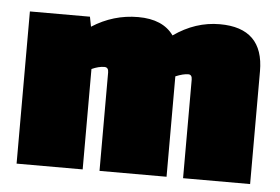

<svg xmlns="http://www.w3.org/2000/svg" viewBox="-42 -546 878 602"><g transform="rotate(5 397.5 -245.5)"><path d="M627 -491Q765 -491 765 -355V0H554V-310Q554 -326 542 -326Q526 -326 502 -316V0H291V-310Q291 -326 278 -326Q260 -326 238 -316V0H30V-479H219L225 -448Q292 -491 370 -491Q448 -491 482 -443Q550 -491 627 -491Z"/></g></svg>

Font: Passion One
Style: Bold
Weight: 700
Designer: Alejandro Lo Celso
Foundry: Fontstage
Version: Version 1.002